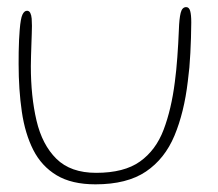

<svg xmlns="http://www.w3.org/2000/svg" viewBox="-20 -476 598 526"><path d="M241.5 29Q176.5 29 135.2 4.2Q94 -20.5 71.2 -65.2Q48.5 -110 39.8 -170Q31 -230 31 -301Q31 -317 31.2 -333.8Q31.5 -350.5 32.2 -366.5Q33 -382.5 34 -394.5Q36.5 -425.5 41.5 -436Q46.5 -446.5 54 -446.5Q60 -446.5 63 -440.5Q66 -434.5 66.8 -425Q67.5 -415.5 67.5 -405Q67.5 -397 67 -383.2Q66.5 -369.5 66 -353.5Q65.5 -337.5 65 -322Q64.5 -306.5 64.5 -294.5Q64.5 -212 80 -145.8Q95.5 -79.5 134.5 -41Q173.5 -2.5 243.5 -2.5Q320 -2.5 363.5 -33.5Q407 -64.5 428.2 -120.5Q449.5 -176.5 459 -251.5Q461 -267 462.8 -284.2Q464.5 -301.5 465.8 -319.5Q467 -337.5 468.2 -356.2Q469.5 -375 470 -393.5Q471 -425 475 -440.8Q479 -456.5 490 -456.5Q498 -456.5 501 -446Q504 -435.5 504 -414.5Q504 -393 503.2 -372Q502.5 -351 501.5 -330.8Q500.5 -310.5 498.8 -291Q497 -271.5 494.5 -253Q484.5 -168 458 -104.5Q431.5 -41 379.8 -6Q328 29 241.5 29Z"/></svg>

Font: Gluten Thin Thin
Style: Regular
Weight: 250
Version: Version 1.300